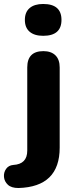

<svg xmlns="http://www.w3.org/2000/svg" viewBox="-68 -757 384 965"><path d="M25 188Q-11 188 -28.5 171.5Q-46 155 -48 132.5Q-50 110 -37.5 92Q-25 74 -1 72Q69 68 69 0V-418Q69 -500 150 -500Q189 -500 210.5 -479Q232 -458 232 -418V-15Q232 182 25 188ZM149 -577Q105 -577 81 -597.5Q57 -618 57 -657Q57 -696 81 -716.5Q105 -737 149 -737Q241 -737 241 -657Q241 -577 149 -577Z"/></svg>

Font: Chiron GoRound TC EB
Style: Regular
Weight: 700
Designer: Ryoko NISHIZUKA 西塚涼子 (kana, bopomofo & ideographs); Paul D. Hunt (Latin, Greek & Cyrillic); Sandoll Communications 산돌커뮤니
Foundry: Adobe
Version: Version 1.000;hotconv 1.1.1;makeotfexe 2.6.0